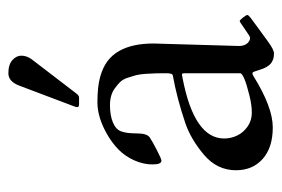

<svg xmlns="http://www.w3.org/2000/svg" viewBox="-128 -527 675 459"><g transform="rotate(-90 209.5 -297.5)"><path d="M189.9 -446Q182.9 -446 182.9 -450.1Q182.9 -454.1 184.8 -458L233.9 -587.9Q243.7 -615 264 -615Q284.4 -615 295.2 -605.5Q305.9 -595.9 305.9 -583.9Q305.9 -571.8 297.9 -560.1L215.8 -452.9Q210.7 -446 205.8 -446ZM335 -268.1 329.1 -64Q329.1 -44.9 342.8 -38.3Q345.5 -37.1 348.6 -37.1Q351.8 -37.1 369.3 -49.6Q386.7 -62 388.7 -62Q390.6 -62 396.9 -54.3Q403.1 -46.6 403.1 -43.8Q403.1 -41 396.4 -35.9Q389.6 -30.8 374.6 -19.8Q359.6 -8.8 339.8 5.6Q320.1 20 311.3 20Q302.5 20 296.3 17.6Q290 15.1 286.4 11.8Q282.7 8.5 279.4 2.9Q276.1 -2.7 274.7 -6.6Q273.2 -10.5 271.1 -17.1Q269 -23.7 267.6 -27.8Q265.4 -34.4 257.1 -29.1Q182.9 17.1 134.5 17.1Q86.2 17.1 59.1 -7Q32 -31 32 -71Q32 -116 69.1 -147.5Q106 -178.7 144.5 -191.9Q206.1 -212.6 259 -221.9Q263.9 -222.9 263.9 -237.5Q263.9 -252.2 263.7 -261.7Q263.4 -271.2 262.5 -286.3Q261.5 -301.3 259.2 -309.9Q256.8 -318.6 253.1 -330Q249.3 -341.3 242.9 -347.8Q236.6 -354.2 228 -360.4Q212.2 -372.1 187.6 -372.1Q163.1 -372.1 146.4 -365.1Q129.6 -358.2 124.9 -345.3Q120.1 -332.5 120.1 -308.1Q120.1 -283.7 110.5 -277.1Q100.8 -270.5 79.8 -259.8Q58.8 -249 54.9 -249Q45.9 -249 45.9 -270.6Q45.9 -292.2 55.7 -314.1Q65.4 -335.9 81.5 -351.7Q97.7 -367.4 117.9 -378.9Q158.2 -402.1 194.7 -402.1Q231.2 -402.1 254.4 -395.8Q277.6 -389.4 292.7 -378.1Q307.9 -366.7 317.4 -349.6Q335 -318.4 335 -268.1ZM107.9 -99.1Q107.9 -83 114.9 -68.2Q121.8 -53.5 136.4 -43.2Q150.9 -33 169.3 -33Q187.7 -33 210.4 -38.6Q263.9 -51.8 263.9 -61V-191.9Q263.9 -200 261.6 -200Q259.3 -200 250.5 -198.2Q107.9 -170.4 107.9 -99.1Z"/></g></svg>

Font: Fanwood Text
Style: Regular
Weight: 400
Version: Version 1.1001